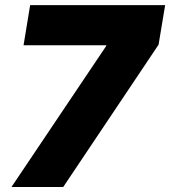

<svg xmlns="http://www.w3.org/2000/svg" viewBox="-20 -748 681 768"><path d="M25.9 0 404.8 -564 405.3 -566.9H74.2L100.6 -727.5H640.6L614.3 -569.3L232.9 0Z"/></svg>

Font: Inter 20pt Black
Style: Italic
Weight: 900
Italic angle: -9.3988°
Version: Version 4.001;git-66647c0bb